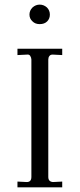

<svg xmlns="http://www.w3.org/2000/svg" viewBox="-20 -807 343 827"><path d="M55.2 -24.9 95.2 -22.9Q115.2 -22.9 115.2 -44.9V-550.8Q115.2 -558.1 109.9 -566.9Q105 -573.2 96.2 -571.8L55.2 -569.8V-597.2H248V-569.8L208 -571.8H206.1Q197.3 -571.8 192.9 -565.9Q188 -559.6 188 -550.8V-44.9Q188 -24.4 208 -22.9L248 -24.9V0H55.2ZM120.1 -774.9Q133.8 -787.1 150.9 -787.1Q168.5 -787.1 182.1 -774.9Q194.8 -762.2 194.8 -744.1Q194.8 -726.6 183.1 -714.8Q171.4 -703.1 150.9 -703.1Q131.8 -703.1 120.1 -714.8Q106.9 -726.6 106.9 -744.1Q106.9 -761.7 120.1 -774.9Z"/></svg>

Font: Unna Light
Style: Regular
Weight: 300
Designer: Jorge de Buen Unna
Foundry: Omnibus-Type
Version: Version 2.007;PS 002.007;hotconv 1.0.88;makeotf.lib2.5.64775